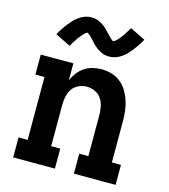

<svg xmlns="http://www.w3.org/2000/svg" viewBox="-113 -849 825 938"><g transform="rotate(15 300.0 -380.0)"><path d="M41 0V-101H87V-419H41V-520H206V-435Q215 -455 229 -473.5Q243 -492 262 -504.5Q281 -517 303.5 -522.5Q326 -528 348 -528Q374 -528 399 -520.5Q424 -513 444 -497Q464 -481 477.5 -458.5Q491 -436 499 -411.5Q507 -387 510 -361.5Q513 -336 513 -310V-101H559V0H348V-101H394V-310Q394 -331 389.5 -352.5Q385 -374 373 -391.5Q361 -409 341 -418Q321 -427 300 -427Q279 -427 259 -418Q239 -409 227 -391.5Q215 -374 210.5 -352.5Q206 -331 206 -310V-101H252V0ZM366 -597Q361 -597 355.5 -597.5Q350 -598 345 -599Q340 -600 335.5 -601.5Q331 -603 326 -605.5Q321 -608 316.5 -610.5Q312 -613 308 -615.5Q304 -618 299.5 -621.5Q295 -625 291 -628.5Q287 -632 283.5 -635.5Q280 -639 277 -642.5Q274 -646 270.5 -649.5Q267 -653 263 -657.5Q259 -662 255 -666Q251 -670 248 -673Q245 -676 239.5 -679.5Q234 -683 234 -684Q234 -681 230.5 -680.5Q227 -680 224.5 -677.5Q222 -675 219 -672Q216 -669 214.5 -667.5Q213 -666 211.5 -664Q210 -662 208 -660Q206 -658 204.5 -656Q203 -654 201 -651.5Q199 -649 197 -646.5Q195 -644 193 -641Q191 -638 189 -635Q187 -632 185 -628.5Q183 -625 180.5 -621.5Q178 -618 175.5 -614Q173 -610 171 -606Q169 -602 166 -598L89 -636Q99 -654 109 -669Q119 -684 129 -696.5Q139 -709 149 -719.5Q159 -730 172.5 -739.5Q186 -749 201.5 -754.5Q217 -760 234 -760Q239 -760 244.5 -759.5Q250 -759 255 -758Q260 -757 264.5 -755.5Q269 -754 274 -751.5Q279 -749 283.5 -746.5Q288 -744 292 -741.5Q296 -739 300.5 -735.5Q305 -732 309 -728.5Q313 -725 316.5 -721.5Q320 -718 323 -714.5Q326 -711 329.5 -707.5Q333 -704 337 -699.5Q341 -695 345 -691.5Q349 -688 352 -684.5Q355 -681 360.5 -677.5Q366 -674 366 -673Q366 -676 369.5 -677Q373 -678 375.5 -680Q378 -682 381 -685Q384 -688 385.5 -689.5Q387 -691 388.5 -693Q390 -695 392 -697Q394 -699 395.5 -701Q397 -703 399 -705.5Q401 -708 403 -710.5Q405 -713 407 -716Q409 -719 411 -722Q413 -725 415 -728.5Q417 -732 419.5 -735.5Q422 -739 424.5 -743Q427 -747 429 -751Q431 -755 434 -759L511 -721Q501 -703 491 -688Q481 -673 471 -660.5Q461 -648 451 -637.5Q441 -627 427.5 -617.5Q414 -608 398.5 -602.5Q383 -597 366 -597Z"/></g></svg>

Font: Iosevka Etoile
Style: Bold
Weight: 700
Designer: Belleve Invis
Foundry: Belleve Invis
Version: Version 28.1.0; ttfautohint (v1.8.4)